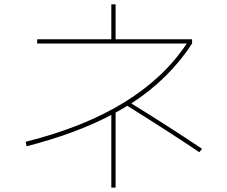

<svg xmlns="http://www.w3.org/2000/svg" viewBox="-20 -810 1040 880"><path d="M509.8 -629.9H860.4V-610.4Q754.9 -448.2 582 -335.9Q758.8 -226.6 906.2 -127.9L893.6 -112.3Q772.5 -194.3 563.5 -325.2Q546.9 -314.5 509.8 -293.9V49.8H490.2V-283.2Q324.2 -196.3 101.6 -139.6L97.7 -160.2Q625 -292 835.9 -610.4H150.4V-629.9H490.2V-790H509.8Z"/></svg>

Font: Mgen+ 1mn thin
Style: Regular
Weight: 100
Designer: [Source Han Sans]
Ryoko NISHIZUKA  (kana & ideographs); Paul D. Hunt (Latin, Greek & Cyrillic); Wenlong ZHANG  (bopomofo
Version: Version 1.059.20150602